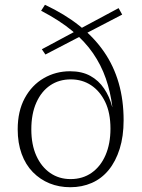

<svg xmlns="http://www.w3.org/2000/svg" viewBox="-20 -771 595 803"><path d="M274 12Q227 12 187.5 -4Q148 -20 117.5 -51Q87 -82 70.5 -127.5Q54 -173 54 -230Q54 -306 83.5 -360.5Q113 -415 163 -444Q213 -473 273 -473Q323 -473 358 -453.5Q393 -434 415.5 -400.5Q438 -367 449 -325L450 -323Q442 -387 422.5 -443Q403 -499 369 -548.5Q335 -598 282 -642Q229 -686 152 -726L168 -751Q251 -712 312.5 -663Q374 -614 415 -554.5Q456 -495 476.5 -423.5Q497 -352 497 -268Q497 -201 480.5 -148.5Q464 -96 434.5 -60Q405 -24 364 -6Q323 12 274 12ZM275 -22Q326 -22 363.5 -48.5Q401 -75 421.5 -122.5Q442 -170 442 -233Q442 -299 420 -344.5Q398 -390 361 -414.5Q324 -439 276 -439Q227 -439 190 -414Q153 -389 132 -342Q111 -295 111 -230Q111 -166 132 -119.5Q153 -73 190 -47.5Q227 -22 275 -22ZM170 -543 155 -565 476 -737 491 -710Z"/></svg>

Font: Source Serif 4 Light
Style: Regular
Weight: 300
Designer: Frank Grießhammer
Foundry: Adobe Systems Incorporated
Version: Version 4.004;hotconv 1.0.116;makeotfexe 2.5.65601